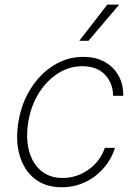

<svg xmlns="http://www.w3.org/2000/svg" viewBox="-20 -800 594 832"><path d="M247.5 11.4Q176.8 11.4 130.3 -25.6Q83.8 -62.5 65.2 -126.4Q46.5 -190.3 59.7 -271Q72.8 -352.3 113.3 -416.2Q153.8 -480.1 212.9 -516.9Q272 -553.6 340.9 -553.6Q419.4 -553.6 467.2 -506.9Q514.9 -460.2 514.2 -384.9H470.2Q469.1 -441.8 433.8 -477.5Q398.4 -513.1 337 -513.1Q280.5 -513.1 231.5 -482.1Q182.5 -451 148.4 -396.7Q114.3 -342.3 102.6 -271.7Q91.3 -202.4 105.6 -147.4Q120 -92.3 157.3 -60.5Q194.6 -28.8 251.8 -28.8Q312.1 -28.8 362.9 -64.5Q413.7 -100.1 434.3 -159.1H478.3Q462 -108.3 427.7 -69.8Q393.5 -31.2 347.1 -9.9Q300.8 11.4 247.5 11.4ZM323.5 -623.2 445.3 -780.2H496.8L363.3 -623.2Z"/></svg>

Font: Inter UI Extra Light
Style: Italic
Weight: 200
Italic angle: -9.39999°
Designer: Rasmus Andersson
Foundry: rsms
Version: 3.2;8d6f07862